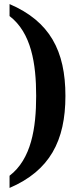

<svg xmlns="http://www.w3.org/2000/svg" viewBox="-20 -789 392 945"><path d="M27 136C225 51 302 -96 302 -317C302 -539 225 -684 27 -769V-710C134 -628 158 -476 158 -317C158 -158 134 -6 27 76Z"/></svg>

Font: Noto Serif Tamil Condensed
Style: Bold
Weight: 700
Width: 3
Designer: Indian Type Foundry, Tom Grace, and the Monotype Design Team
Foundry: Monotype Imaging Inc.
Version: Version 2.004